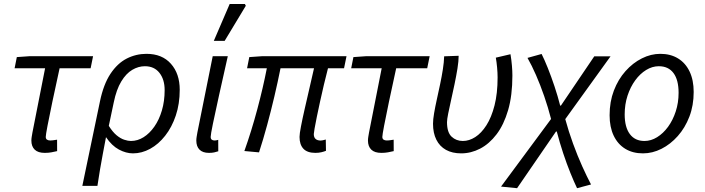

<svg xmlns="http://www.w3.org/2000/svg" viewBox="-20 -774 3612 984"><path d="M209.3 9.5Q174.9 9.5 157.9 -7.1Q140.8 -23.6 140.8 -53.8Q140.8 -62.4 142.5 -72.8Q144.2 -83.1 146.3 -95.2L211.1 -424H54.8L66.2 -481.4L133.2 -486.1H457L444.4 -424H285.4Q264.4 -329.1 248.5 -253Q232.5 -177 223.5 -129.5Q214.5 -82.1 214.5 -72.5Q214.5 -62.5 220.9 -58.3Q227.3 -54.1 236.7 -54.1Q247.3 -54.1 255.7 -55.6Q264.1 -57.1 272.5 -58.1L272.8 0.5Q258.1 3.9 243.2 6.7Q228.4 9.5 209.3 9.5Z M402 178.5 492.3 -254.4Q510.4 -341.7 546 -395.6Q581.7 -449.4 629.3 -473.8Q677 -498.1 730.5 -498.1Q810.8 -498.1 855.9 -447.2Q901.1 -396.4 901.1 -314.1Q901.1 -241.8 881 -182Q860.9 -122.1 826.6 -78.5Q792.4 -34.8 749.6 -11.4Q706.8 12 661.6 12Q625.9 12 589.4 -7.6Q553 -27.1 523.2 -71.1Q514.3 -24.2 506.9 15.1Q499.5 54.5 492.8 93.6Q486.1 132.8 479.3 178.5ZM651.1 -51.5Q685.1 -51.5 715.8 -70.8Q746.6 -90.1 771.1 -125.1Q795.7 -160.2 809.7 -208Q823.8 -255.7 823.8 -312.1Q823.8 -367 797 -400.8Q770.3 -434.6 722.6 -434.6Q689.3 -434.6 657.9 -416.1Q626.5 -397.7 601.6 -356.7Q576.6 -315.7 562.9 -248.9L537.6 -129Q557.1 -97.8 577.2 -81Q597.4 -64.2 616.7 -57.9Q635.9 -51.5 651.1 -51.5Z M1050.8 9.5Q1018.9 9.5 1002.5 -7.1Q986.1 -23.6 986.1 -53.8Q986.1 -62.4 987.8 -72.8Q989.5 -83.1 991.6 -95.2L1070.2 -486.1H1147.5Q1122.5 -375.1 1102.6 -285.6Q1082.6 -196.2 1071.2 -140Q1059.7 -83.8 1059.7 -72.5Q1059.7 -62.5 1065.2 -58.3Q1070.7 -54.1 1078.8 -54.1Q1082.5 -54.1 1087.1 -54.6Q1091.7 -55.1 1098.4 -57.3L1098.7 1.3Q1089.5 4.6 1077.6 7.1Q1065.8 9.5 1050.8 9.5ZM1075.7 -564.4 1157.1 -753.6H1234.9L1239.8 -744.4L1131.3 -564.4Z M1596.4 9.5Q1554.7 9.5 1534.9 -11.8Q1515.1 -33 1515.1 -72.3Q1515.1 -88 1522.5 -126.2Q1529.8 -164.5 1541.5 -215.7Q1553.2 -266.8 1565.8 -321.4Q1578.5 -375.9 1589.3 -424H1417.6Q1403.5 -353.4 1386.1 -279.3Q1368.7 -205.2 1348.9 -132.5Q1329.2 -59.7 1307.5 6.9L1232.4 0Q1269.2 -103.5 1298.7 -214.2Q1328.3 -324.8 1347.5 -424H1246.2L1257.6 -481.4L1325.3 -486.1H1755.9L1743.2 -424H1660.9Q1650.4 -384.4 1640 -340Q1629.7 -295.7 1620.2 -252.8Q1610.7 -209.9 1603.5 -174.2Q1596.3 -138.5 1592.2 -115.2Q1588.2 -92 1588.2 -87Q1588.2 -70.2 1597.3 -62Q1606.5 -53.7 1623.8 -53.7Q1628.8 -53.7 1635.1 -55.2Q1641.3 -56.7 1649.6 -59L1650.6 -1.1Q1641.7 2.6 1627.6 6.1Q1613.6 9.5 1596.4 9.5Z M1934.3 9.5Q1899.9 9.5 1882.9 -7.1Q1865.8 -23.6 1865.8 -53.8Q1865.8 -62.4 1867.5 -72.8Q1869.2 -83.1 1871.3 -95.2L1936.1 -424H1779.8L1791.2 -481.4L1858.2 -486.1H2182L2169.4 -424H2010.4Q1989.4 -329.1 1973.5 -253Q1957.5 -177 1948.5 -129.5Q1939.5 -82.1 1939.5 -72.5Q1939.5 -62.5 1945.9 -58.3Q1952.3 -54.1 1961.7 -54.1Q1972.3 -54.1 1980.7 -55.6Q1989.1 -57.1 1997.5 -58.1L1997.8 0.5Q1983.1 3.9 1968.2 6.7Q1953.4 9.5 1934.3 9.5Z M2343.6 12Q2298.1 12 2265.7 -5.9Q2233.3 -23.9 2216.3 -58Q2199.2 -92.1 2199.2 -139.8Q2199.2 -161.2 2204.7 -193.4Q2210.1 -225.5 2218.6 -263.8Q2227 -302.1 2235.5 -341.9Q2243.9 -381.7 2249.7 -418.7Q2255.5 -455.6 2256.3 -485.4L2330.6 -488.1Q2330.6 -460.7 2324.5 -422.9Q2318.4 -385.2 2309.6 -342.9Q2300.8 -300.6 2291.9 -261.4Q2283.1 -222.2 2277 -192Q2270.9 -161.7 2270.9 -148Q2270.9 -95.7 2294.4 -73.6Q2318 -51.5 2352.2 -51.5Q2384.4 -51.5 2415.7 -71.5Q2447 -91.5 2472.9 -132Q2498.8 -172.5 2514.5 -233.9Q2530.2 -295.3 2530.2 -377.6Q2530.2 -400.1 2527.6 -428.5Q2525 -457 2521.1 -478.5L2596.2 -496.1Q2601.2 -466.7 2603.6 -438Q2606 -409.4 2606 -386.9Q2606 -284.6 2584.1 -209.5Q2562.1 -134.3 2524.7 -85.4Q2487.3 -36.4 2440.6 -12.2Q2393.8 12 2343.6 12Z M2630 190.5 2547.8 182.3 2804.2 -164.2Q2789 -223.5 2769 -281.2Q2749.1 -338.9 2727 -389.3Q2705 -439.6 2683.4 -477.3L2755.7 -497.4Q2769.9 -469.4 2787.5 -425.6Q2805 -381.9 2821.9 -331.3Q2838.8 -280.8 2850.9 -232.7H2854.6L3025.7 -485.4H3109.1L2877 -163.5Q2894.3 -99.9 2916.9 -37.9Q2939.5 24.1 2963.7 77.9Q2987.9 131.6 3009 171.4L2937.4 190.5Q2922.3 159.1 2903.5 112.9Q2884.7 66.6 2866.5 11.8Q2848.3 -42.9 2833.5 -99.9H2829.5Z M3275.1 12Q3222.7 12 3184.3 -11.5Q3146 -34.9 3125.1 -78.8Q3104.2 -122.6 3104.2 -183.4Q3104.2 -252.6 3126.1 -309.9Q3148.1 -367.3 3185.6 -409.4Q3223.2 -451.6 3269.6 -474.8Q3315.9 -498.1 3364.2 -498.1Q3416.6 -498.1 3454.9 -474.6Q3493.3 -451.2 3514.2 -407.3Q3535.1 -363.5 3535.1 -302.7Q3535.1 -233.5 3513.1 -176.2Q3491.1 -118.8 3453.6 -76.7Q3416.1 -34.5 3370 -11.3Q3323.9 12 3275.1 12ZM3283 -51.5Q3316.4 -51.5 3347.7 -70.9Q3379 -90.3 3403.8 -124.1Q3428.5 -158 3443.1 -202.7Q3457.8 -247.5 3457.8 -298.2Q3457.8 -364.6 3431.6 -399.6Q3405.5 -434.6 3356.3 -434.6Q3322.9 -434.6 3291.6 -415.4Q3260.2 -396.2 3235.5 -362.3Q3210.8 -328.5 3196.1 -283.7Q3181.5 -239 3181.5 -187.9Q3181.5 -122.4 3207.8 -87Q3234.1 -51.5 3283 -51.5Z"/></svg>

Font: Source Sans 3
Style: Italic
Weight: 200
Italic angle: -11°
Designer: Paul D. Hunt
Foundry: Adobe
Version: Version 3.046;hotconv 1.0.118;makeotfexe 2.5.65603